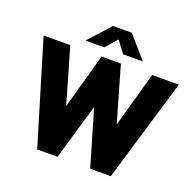

<svg xmlns="http://www.w3.org/2000/svg" viewBox="-157 -1105 1297 1270"><g transform="rotate(20 492.0 -469.5)"><path d="M553 -786H692L558 -939H426L288 -786H420L491 -868ZM968 -723H780L672 -335L560 -723H424L316 -335L204 -723H16L234 0H377L492 -393L607 0H752Z"/></g></svg>

Font: United Sans Black
Style: Regular
Weight: 900
Designer: Pablo Impallari, Rodrigo Fuenzalida (Modified by Dan O. Williams)
Version: Version 1.000;PS 001.000;hotconv 1.0.88;makeotf.lib2.5.64775